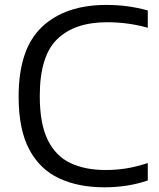

<svg xmlns="http://www.w3.org/2000/svg" viewBox="-20 -770 660 799"><path d="M414.5 9.5Q306 9.5 225.8 -28Q145.5 -65.5 101.5 -148.5Q57.5 -231.5 57.5 -368.5Q57.5 -566 154.5 -657.8Q251.5 -749.5 422.5 -749.5Q469.5 -749.5 511.2 -743.8Q553 -738 595 -726.5V-654.5Q513 -677.5 426 -677.5Q290.5 -677.5 218 -607Q145.5 -536.5 145.5 -370.5Q145.5 -255.5 178.5 -188Q211.5 -120.5 273 -91.5Q334.5 -62.5 419.5 -62.5Q464 -62.5 505.8 -69.2Q547.5 -76 595 -91.5V-19Q512 9.5 414.5 9.5Z"/></svg>

Font: Encode Sans SmExp
Style: Regular
Weight: 400
Width: 6
Designer: Multiple Designers
Foundry: Impallari Type
Version: Version 3.002; ttfautohint (v1.8.3) -l 8 -r 50 -G 200 -x 14 